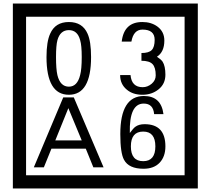

<svg xmlns="http://www.w3.org/2000/svg" viewBox="-20 -980 1195 1090"><path d="M1103 90H53V-960H1103ZM1028 15V-885H128V15ZM497 -656Q497 -442 371 -442Q244 -442 244 -656Q244 -744 265 -789Q294 -855 371 -855Q448 -855 477 -789Q497 -745 497 -656ZM444 -656Q444 -723 435 -752Q420 -809 371 -809Q322 -809 306 -752Q298 -723 298 -656Q298 -587 306 -553Q322 -488 371 -488Q419 -488 435 -554Q444 -587 444 -656ZM919 -556Q919 -504 880.5 -473Q842 -442 789 -442Q734 -442 700 -471Q662 -502 662 -554H721Q727 -485 790 -485Q818 -485 841 -504.5Q864 -524 864 -552Q864 -597 846 -616Q828 -635 783 -635V-679Q825 -679 841.5 -696Q858 -713 858 -754Q858 -812 789 -812Q738 -812 726 -744H671Q684 -855 788 -855Q839 -855 874 -829Q913 -800 913 -750Q913 -685 871 -658Q895 -642 903 -630Q919 -605 919 -556ZM568 -30H510L467 -136H272L229 -30H172L339 -427H399ZM444 -183 368 -366 294 -183ZM919 -149Q919 -91 886.5 -56.5Q854 -22 795 -22Q711 -22 684 -73Q663 -111 663 -219Q663 -435 797 -435Q895 -435 908 -332H855Q850 -392 796 -392Q713 -392 717 -225Q738 -253 748 -260Q768 -275 801 -275Q919 -275 919 -149ZM862 -149Q862 -233 793 -233Q723 -233 723 -149Q723 -65 793 -65Q862 -65 862 -149Z"/></svg>

Font: Unicode BMP Fallback SIL
Style: Regular
Weight: 400
Foundry: NRSI, SIL International
Version: Version 5.1 Based on Unicode 5.1